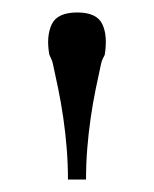

<svg xmlns="http://www.w3.org/2000/svg" viewBox="-20 -780 247 308"><path d="M89 -492H118Q118 -517 120 -542Q122 -567 125.5 -591Q129 -615 133.5 -637Q138 -659 142 -677Q143 -682 145 -686Q147 -690 148 -692Q153 -723 144 -741.5Q135 -760 104 -760Q72 -760 63 -741Q54 -722 59 -693Q60 -690 62 -686Q64 -682 65 -677Q69 -659 73.5 -637Q78 -615 81.5 -591Q85 -567 87 -542Q89 -517 89 -492Z"/></svg>

Font: GradeGX
Style: Regular
Weight: 100
Width: 1
Designer: Adam Twardoch
Foundry: Adam Twardoch
Version: Version 2.002; DEVELOPMENT